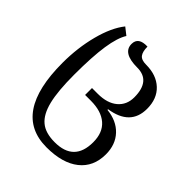

<svg xmlns="http://www.w3.org/2000/svg" viewBox="-215 -681 1062 1062"><g transform="rotate(45 316.5 -149.5)"><path d="M323 245Q447 245 515 191Q583 137 583 40Q583 -36 538 -84Q493 -132 415 -140V-145Q566 -168 566 -299Q566 -378 518 -423Q470 -468 389 -468Q352 -468 338 -486.5Q324 -505 324 -544Q251 -547 251 -492Q251 -422 366 -422Q471 -422 471 -294Q471 -235 429.5 -200Q388 -165 314 -165H269V-111H314Q396 -111 441 -72Q486 -33 486 42Q486 193 335 193Q262 193 223 160Q183 127 165 53.5Q147 -20 147 -148Q147 -289 160 -375Q173 -461 200 -503L158 -536Q110 -476 82.5 -371Q55 -266 55 -148Q55 245 323 245Z"/></g></svg>

Font: Noto Serif Georgian
Style: Regular
Weight: 400
Designer: Monotype Design Team
Foundry: Monotype Imaging Inc.
Version: Version 1.901